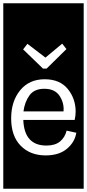

<svg xmlns="http://www.w3.org/2000/svg" viewBox="-32 -937 530 1170"><path d="M-12 213V-917H478V213ZM252 -519 373 -638 347 -671 245 -586 135 -670 109 -636 230 -519ZM433 -128 374 -141Q364 -100 334 -75Q304 -50 251 -50Q116 -50 110 -206H423Q429 -233 429 -259Q428 -338 380 -396Q332 -454 240 -454Q146 -454 91 -387Q36 -320 36 -216Q36 -108 94 -49Q152 10 246 10Q328 10 376 -30.5Q424 -71 433 -128ZM355 -258H111Q118 -314 147 -355Q176 -396 238 -396Q303 -396 331.5 -352Q360 -308 355 -258Z"/></svg>

Font: Zilla Slab Highlight Regular
Style: Regular
Weight: 400
Designer: Typotheque Type Foundry
Foundry: Typotheque type foundry
Version: Version 1.1; 2017; ttfautohint (v1.6)